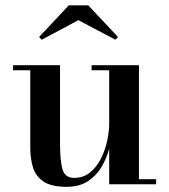

<svg xmlns="http://www.w3.org/2000/svg" viewBox="-20 -712 654 742"><path d="M283 -634 141 -558.5 131 -569 246 -691.5H321L436 -569L426 -558.5ZM212 -460V-154.5Q212 -91.5 221.5 -58Q231 -24.5 267 -24.5Q301.5 -24.5 327 -44.8Q352.5 -65 369 -97Q385.5 -129 393.8 -166Q402 -203 402 -236V-440.5H334V-460H517V-19.5H583.5V0H402V-137.5Q392 -100 372 -66.2Q352 -32.5 319 -11.2Q286 10 237 10Q179.5 10 149.2 -9.8Q119 -29.5 108 -63.5Q97 -97.5 97 -141V-440.5H30.5V-460Z"/></svg>

Font: Bodoni* 11pt Medium
Style: Regular
Weight: 500
Version: Version 2.3